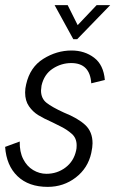

<svg xmlns="http://www.w3.org/2000/svg" viewBox="-22 -719 450 749"><path d="M-2 -146 55 -167Q54 -127 68.5 -98.5Q83 -70 107.5 -55.5Q132 -41 159 -41Q201 -41 233.5 -65.5Q266 -90 275 -132Q277 -139 277 -152Q277 -180 258.5 -196.5Q240 -213 216 -225Q192 -237 184 -241Q148 -257 127 -270Q106 -283 91 -304.5Q76 -326 76 -358Q76 -374 80 -390Q95 -457 147 -489.5Q199 -522 257 -522Q308 -522 345 -494Q382 -466 387 -407L334 -394Q329 -473 256 -473Q217 -473 183.5 -451Q150 -429 140 -385Q138 -371 138 -366Q138 -335 159.5 -318Q181 -301 227 -280Q282 -258 310.5 -231.5Q339 -205 339 -160Q339 -145 334 -122Q321 -63 273.5 -26.5Q226 10 164 10Q90 10 46.5 -31.5Q3 -73 -2 -146ZM191 -699H242L281 -621L355 -699H408L279 -566H264Z"/></svg>

Font: Decalotype Light Italic
Style: Regular
Weight: 300
Italic angle: -12°
Designer: Alfredo Marco Pradil
Foundry: Alfredo Marco Pradil
Version: Version 1.0